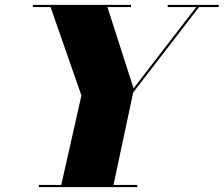

<svg xmlns="http://www.w3.org/2000/svg" viewBox="-20 -770 920 790"><path d="M140 -9V0H545V-9H447L528 -389.5L799 -741H880V-750H670V-741H787.5L529.5 -406.5L422 -741H519V-750H115V-741H188L315 -377L232 -9Z"/></svg>

Font: Bodoni* 24pt Fatface
Style: Italic
Weight: 900
Italic angle: -13°
Version: Version 2.3